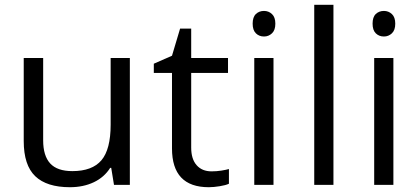

<svg xmlns="http://www.w3.org/2000/svg" viewBox="-20 -780 1766 810"><path d="M162.1 -535.2V-188Q162.1 -122.6 191.9 -90.3Q221.7 -58.1 285.2 -58.1Q369.1 -58.1 408 -104Q446.8 -149.9 446.8 -253.9V-535.2H527.8V0H460.9L449.2 -71.8H444.8Q419.9 -32.2 375.7 -11.2Q331.5 9.8 274.9 9.8Q177.2 9.8 128.7 -36.6Q80.1 -83 80.1 -185.1V-535.2Z M872.6 -57.1Q894 -57.1 914.1 -60.3Q934.1 -63.5 945.8 -66.9V-4.9Q932.6 1.5 907 5.6Q881.3 9.8 860.8 9.8Q705.6 9.8 705.6 -153.8V-472.2H628.9V-511.2L705.6 -544.9L739.7 -659.2H786.6V-535.2H941.9V-472.2H786.6V-157.2Q786.6 -108.9 809.6 -83Q832.5 -57.1 872.6 -57.1Z M1133.8 0H1052.7V-535.2H1133.8ZM1045.9 -680.2Q1045.9 -708 1059.6 -720.9Q1073.2 -733.9 1093.8 -733.9Q1113.3 -733.9 1127.4 -720.7Q1141.6 -707.5 1141.6 -680.2Q1141.6 -652.8 1127.4 -639.4Q1113.3 -626 1093.8 -626Q1073.2 -626 1059.6 -639.4Q1045.9 -652.8 1045.9 -680.2Z M1386.7 0H1305.7V-759.8H1386.7Z M1639.6 0H1558.6V-535.2H1639.6ZM1551.8 -680.2Q1551.8 -708 1565.4 -720.9Q1579.1 -733.9 1599.6 -733.9Q1619.1 -733.9 1633.3 -720.7Q1647.5 -707.5 1647.5 -680.2Q1647.5 -652.8 1633.3 -639.4Q1619.1 -626 1599.6 -626Q1579.1 -626 1565.4 -639.4Q1551.8 -652.8 1551.8 -680.2Z"/></svg>

Font: f0_58959 
Style: Regular
Weight: 400
Foundry: Ascender Corporation
Version: Version 1.10